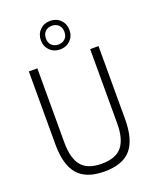

<svg xmlns="http://www.w3.org/2000/svg" viewBox="-178 -1092 966 1199"><g transform="rotate(-20 304.5 -492.0)"><path d="M305 9Q184 9 128.5 -55Q73 -119 73 -254V-740H129.5V-246.5Q129.5 -142.5 170.5 -92.5Q211.5 -42.5 305 -42.5Q398.5 -42.5 439.5 -92.5Q480.5 -142.5 480.5 -246.5V-740H536V-254Q536 -119 481.2 -55Q426.5 9 305 9ZM305 -802Q264 -802 237 -829Q210 -856 210 -896.5Q210 -937.5 237 -964.5Q264 -991.5 305 -991.5Q346 -991.5 373 -964.5Q400 -937.5 400 -896.5Q400 -856 373 -829Q346 -802 305 -802ZM305 -834.5Q332 -834.5 349.2 -851Q366.5 -867.5 366.5 -896.5Q366.5 -926 349.2 -942.5Q332 -959 305 -959Q278 -959 260.8 -942.5Q243.5 -926 243.5 -896.5Q243.5 -867.5 260.8 -851Q278 -834.5 305 -834.5Z"/></g></svg>

Font: Encode Sans Condensed Condensed Light
Style: Regular
Weight: 300
Width: 3
Designer: Multiple Designers
Foundry: Impallari Type
Version: Version 3.000; ttfautohint (v1.8.3) -l 8 -r 50 -G 200 -x 14 